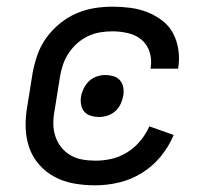

<svg xmlns="http://www.w3.org/2000/svg" viewBox="-20 -548 640 576"><path d="M266 8Q233 8 202 2.5Q171 -3 144.5 -17Q118 -31 98 -53.5Q78 -76 68 -104.5Q58 -133 57 -165Q56 -197 62 -230L78 -330Q83 -357 92.5 -384Q102 -411 119 -434.5Q136 -458 159 -477Q182 -496 208.5 -507.5Q235 -519 262.5 -523.5Q290 -528 317 -528Q344 -528 371 -524.5Q398 -521 422 -511.5Q446 -502 466.5 -486.5Q487 -471 499 -448.5Q511 -426 515 -399.5Q519 -373 515 -346L514 -342H431L432 -344Q436 -369 429 -391.5Q422 -414 405 -428.5Q388 -443 364.5 -448.5Q341 -454 317 -454Q299 -454 280.5 -451Q262 -448 244 -439.5Q226 -431 211.5 -418Q197 -405 186 -388.5Q175 -372 169 -354Q163 -336 160 -318L144 -218Q140 -198 140 -178Q140 -158 146 -139.5Q152 -121 163.5 -106.5Q175 -92 191 -82.5Q207 -73 226.5 -69.5Q246 -66 267 -66Q291 -66 315 -71.5Q339 -77 361.5 -91Q384 -105 401 -125.5Q418 -146 428 -169L501 -143Q487 -109 462.5 -79Q438 -49 405.5 -29Q373 -9 337 -0.5Q301 8 266 8ZM277 -197Q265 -197 253 -200.5Q241 -204 233.5 -212.5Q226 -221 223.5 -233Q221 -245 223 -258Q225 -270 231 -282.5Q237 -295 247 -304.5Q257 -314 270 -318.5Q283 -323 296 -323Q308 -323 320 -319.5Q332 -316 339.5 -307.5Q347 -299 349.5 -287Q352 -275 350 -262Q348 -250 342.5 -237.5Q337 -225 327 -215.5Q317 -206 303.5 -201.5Q290 -197 277 -197Z"/></svg>

Font: Iosevka Aile
Style: Italic
Weight: 400
Italic angle: -9°
Designer: Belleve Invis
Foundry: Belleve Invis
Version: Version 28.0.1; ttfautohint (v1.8.4)